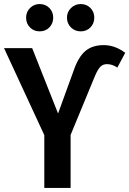

<svg xmlns="http://www.w3.org/2000/svg" viewBox="-23 -929 639 949"><path d="M173 -909Q202 -909 221 -889.5Q240 -870 240 -842Q240 -813 221 -793.5Q202 -774 173 -774Q144 -774 125 -793.5Q106 -813 106 -842Q106 -870 125.5 -889.5Q145 -909 173 -909ZM376 -909Q405 -909 424 -889.5Q443 -870 443 -842Q443 -813 424 -793.5Q405 -774 376 -774Q347 -774 327.5 -793.5Q308 -813 308 -842Q308 -870 328 -889.5Q348 -909 376 -909ZM196 0V-261L-3 -691H136L264 -368L341 -580Q364 -647 398.5 -676.5Q433 -706 490 -706Q545 -706 596 -668L557 -595Q532 -612 506 -612Q486 -612 473.5 -599.5Q461 -587 447 -555L326 -262V0Z"/></svg>

Font: Fira Sans Condensed Medium
Style: Regular
Weight: 500
Width: 3
Designer: Carrois Corporate & Edenspiekermann AG
Foundry: Carrois Corporate GbR & Edenspiekermann AG
Version: Version 4.203;PS 004.203;hotconv 1.0.88;makeotf.lib2.5.64775